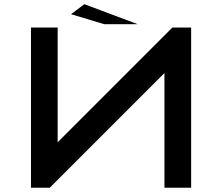

<svg xmlns="http://www.w3.org/2000/svg" viewBox="-20 -879 1040 899"><path d="M750 -537.1 212.9 0H125V-750H250V-212.9L787.1 -750H875V0H750ZM625 -765.6H468.8L312.5 -812.5L375 -859.4Z"/></svg>

Font: Xanmono
Style: Regular
Weight: 400
Designer: GGBotNet
Foundry: GGBotNet
Version: 1.00